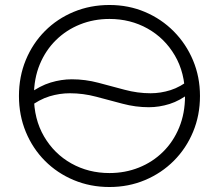

<svg xmlns="http://www.w3.org/2000/svg" viewBox="-20 -735 878 770"><path d="M95 -304V-358Q140 -391 183 -404Q226 -417 268 -417Q322 -417 374.8 -403Q427.5 -389 479.8 -375Q532 -361 584 -361Q624 -361 663.8 -373.5Q703.5 -386 744 -418V-364Q701.5 -331 660 -318Q618.5 -305 577 -305Q524 -305 471.5 -319Q419 -333 366.2 -347Q313.5 -361 260 -361Q219.5 -361 178.8 -348.8Q138 -336.5 95 -304ZM419 15Q342 15 275.8 -12.8Q209.5 -40.5 160.2 -90Q111 -139.5 83.5 -206Q56 -272.5 56 -350Q56 -428 83.5 -494.5Q111 -561 160.2 -610.5Q209.5 -660 275.8 -687.5Q342 -715 419 -715Q495.5 -715 561.5 -687Q627.5 -659 677 -609Q726.5 -559 754.2 -492.8Q782 -426.5 782 -350Q782 -272.5 754.2 -206Q726.5 -139.5 677 -90Q627.5 -40.5 561.5 -12.8Q495.5 15 419 15ZM419 -41Q482 -41 537 -63Q592 -85 633.5 -125.8Q675 -166.5 698.5 -223.5Q722 -280.5 722 -350Q722 -443 681.2 -512.5Q640.5 -582 571.8 -620.5Q503 -659 419 -659Q356 -659 301 -637Q246 -615 204.5 -574.2Q163 -533.5 139.5 -476.8Q116 -420 116 -350Q116 -257 156.8 -187.5Q197.5 -118 266.2 -79.5Q335 -41 419 -41Z"/></svg>

Font: Geologica-Sharp
Style: Regular
Weight: 100
Designer: Sindre Bremnes, Frode Helland
Foundry: Monokrom Skriftforlag AS
Version: Version 1.010;gftools[0.9.28]